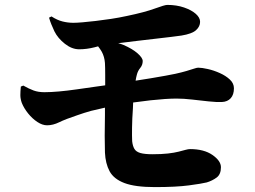

<svg xmlns="http://www.w3.org/2000/svg" viewBox="-20 -751 1040 783"><path d="M720 -606Q706 -604 678 -600.5Q650 -597 614 -593Q578 -589 541 -584.5Q504 -580 472 -576Q467 -575 462 -575Q473 -572 483 -568Q520 -552 541 -533.5Q562 -515 562 -502Q562 -486 552 -474Q542 -462 538 -446Q535 -435 533 -422Q565 -427 596 -432Q662 -443 695 -450Q722 -456 740.5 -461.5Q759 -467 771 -471Q783 -475 788 -475Q803 -475 827.5 -469.5Q852 -464 876.5 -453Q901 -442 917.5 -426.5Q934 -411 934 -391Q934 -365 921 -350.5Q908 -336 885 -335Q864 -334 831 -337.5Q798 -341 763.5 -345Q729 -349 700 -349Q659 -349 594 -342Q558 -338 523 -333Q522 -321 522 -308Q519 -267 518.5 -231Q518 -195 519 -175Q521 -156 528 -144Q535 -132 552.5 -127Q570 -122 602 -122Q639 -122 665 -125Q691 -128 708.5 -132.5Q726 -137 737 -140Q748 -143 755 -143Q812 -143 846.5 -119Q881 -95 881 -69Q881 -40 863.5 -27Q846 -14 823 -7Q803 -2 750.5 5Q698 12 612 12Q531 12 487.5 -4.5Q444 -21 427 -52.5Q410 -84 408 -129Q407 -157 407 -197.5Q407 -238 408 -283Q408 -297 408 -312Q380 -306 352 -299Q323 -291 295 -281Q247 -265 221.5 -252.5Q196 -240 172 -240Q153 -240 132.5 -253.5Q112 -267 95 -288Q78 -309 69 -331Q63 -348 63 -363Q63 -378 65 -398L75 -402Q98 -389 117 -382Q136 -375 161 -375Q187 -375 220.5 -378Q254 -381 292.5 -386.5Q331 -392 373 -398Q391 -401 409 -403Q409 -426 409 -445Q409 -478 408 -494Q406 -520 395 -540Q388 -552 380 -562Q372 -560 365 -558Q333 -550 303 -550Q273 -550 244.5 -572.5Q216 -595 202 -623Q195 -638 189.5 -651.5Q184 -665 180 -679L190 -684Q213 -669 235 -663.5Q257 -658 279 -658Q293 -658 316.5 -660Q340 -662 370 -665.5Q400 -669 433 -674Q466 -679 498 -686Q570 -701 611 -716Q652 -731 662 -731Q700 -731 730.5 -720.5Q761 -710 778.5 -694.5Q796 -679 796 -662Q796 -643 779.5 -628Q763 -613 720 -606Z"/></svg>

Font: Early Summer Mincho Heavy
Style: Regular
Weight: 900
Designer: GuiWonder
Version: Version 1.002